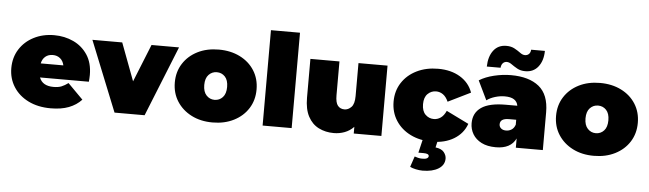

<svg xmlns="http://www.w3.org/2000/svg" viewBox="-57 -1014 5030 1488"><g transform="rotate(5 2458.0 -270.0)"><path d="M352 10Q252 10 177.5 -27Q103 -64 62 -128.5Q21 -193 21 -274Q21 -357 61.5 -421Q102 -485 172.5 -521Q243 -557 331 -557Q412 -557 480.5 -525Q549 -493 590.5 -430Q632 -367 632 -274Q632 -262 631 -247.5Q630 -233 629 -221H249Q273 -157 359 -157Q397 -157 421.5 -167Q446 -177 473 -197L591 -78Q551 -35 492.5 -12.5Q434 10 352 10ZM245 -330H421Q414 -364 390.5 -383.5Q367 -403 333 -403Q298 -403 275 -383.5Q252 -364 245 -330Z M848 0 628 -547H860L970 -254L1088 -547H1302L1082 0Z M1611 10Q1518 10 1446.5 -26.5Q1375 -63 1334 -127Q1293 -191 1293 -274Q1293 -357 1334 -421Q1375 -485 1446.5 -521Q1518 -557 1611 -557Q1704 -557 1776 -521Q1848 -485 1888.5 -421Q1929 -357 1929 -274Q1929 -191 1888.5 -127Q1848 -63 1776 -26.5Q1704 10 1611 10ZM1611 -166Q1649 -166 1674.5 -193.5Q1700 -221 1700 -274Q1700 -327 1674.5 -354Q1649 -381 1611 -381Q1574 -381 1548 -354Q1522 -327 1522 -274Q1522 -221 1548 -193.5Q1574 -166 1611 -166Z M2000 0V-742H2226V0Z M2554 10Q2489 10 2436.5 -16.5Q2384 -43 2354 -99.5Q2324 -156 2324 -245V-547H2550V-284Q2550 -226 2569 -203Q2588 -180 2621 -180Q2650 -180 2674 -204.5Q2698 -229 2698 -290V-547H2924V0H2709V-52Q2678 -20 2638 -5Q2598 10 2554 10Z M3318 10Q3224 10 3151 -26Q3078 -62 3036.5 -126.5Q2995 -191 2995 -274Q2995 -357 3036.5 -421Q3078 -485 3151 -521Q3224 -557 3318 -557Q3418 -557 3489 -514Q3560 -471 3587 -395L3412 -309Q3395 -347 3370.5 -364Q3346 -381 3317 -381Q3279 -381 3251.5 -354Q3224 -327 3224 -274Q3224 -220 3251.5 -193Q3279 -166 3317 -166Q3346 -166 3370.5 -183Q3395 -200 3412 -238L3587 -152Q3560 -76 3489 -33Q3418 10 3318 10ZM3265 240Q3240 240 3212 234Q3184 228 3167 219L3195 136Q3206 140 3221.5 144Q3237 148 3255 148Q3281 148 3292 141Q3303 134 3303 124Q3303 104 3262 104H3221L3248 -10H3364L3350 52Q3397 58 3416 82Q3435 106 3435 132Q3435 182 3388.5 211Q3342 240 3265 240Z M3970 0V-72Q3931 10 3815 10Q3748 10 3703 -13Q3658 -36 3635 -74.5Q3612 -113 3612 -160Q3612 -240 3673.5 -282.5Q3735 -325 3862 -325H3953Q3948 -356 3923 -372.5Q3898 -389 3850 -389Q3813 -389 3775 -377.5Q3737 -366 3710 -346L3638 -495Q3686 -525 3753 -541Q3820 -557 3884 -557Q4025 -557 4102.5 -494Q4180 -431 4180 -294V0ZM3954 -178V-216H3898Q3829 -216 3829 -170Q3829 -151 3843.5 -138.5Q3858 -126 3883 -126Q3906 -126 3925.5 -138.5Q3945 -151 3954 -178ZM3991 -597Q3954 -597 3927.5 -612Q3901 -627 3881 -641.5Q3861 -656 3843 -656Q3824 -656 3812 -643Q3800 -630 3798 -607H3691Q3693 -686 3729 -733Q3765 -780 3829 -780Q3866 -780 3892.5 -765.5Q3919 -751 3939 -736Q3959 -721 3977 -721Q3997 -721 4009 -733.5Q4021 -746 4022 -767H4129Q4128 -691 4091.5 -644Q4055 -597 3991 -597Z M4577 10Q4484 10 4412.5 -26.5Q4341 -63 4300 -127Q4259 -191 4259 -274Q4259 -357 4300 -421Q4341 -485 4412.5 -521Q4484 -557 4577 -557Q4670 -557 4742 -521Q4814 -485 4854.5 -421Q4895 -357 4895 -274Q4895 -191 4854.5 -127Q4814 -63 4742 -26.5Q4670 10 4577 10ZM4577 -166Q4615 -166 4640.5 -193.5Q4666 -221 4666 -274Q4666 -327 4640.5 -354Q4615 -381 4577 -381Q4540 -381 4514 -354Q4488 -327 4488 -274Q4488 -221 4514 -193.5Q4540 -166 4577 -166Z"/></g></svg>

Font: Montserrat Black
Style: Regular
Weight: 900
Designer: Julieta Ulanovsky
Foundry: Julieta Ulanovsky
Version: Version 9.000; ttfautohint (v1.8.4.7-5d5b)